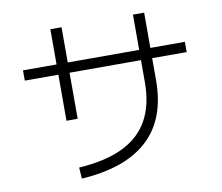

<svg xmlns="http://www.w3.org/2000/svg" viewBox="-86 -882 1171 1014"><g transform="rotate(-10 500.0 -375.0)"><path d="M66 -534V-589H934V-534ZM306 -287H246V-778H306ZM273 28 269 -32Q412 -41 505 -86Q598 -131 643.5 -213Q689 -295 689 -415V-778H749V-415Q749 -209 629.5 -98Q510 13 273 28Z"/></g></svg>

Font: Murecho Thin Light
Style: Regular
Weight: 300
Version: Version 1.010